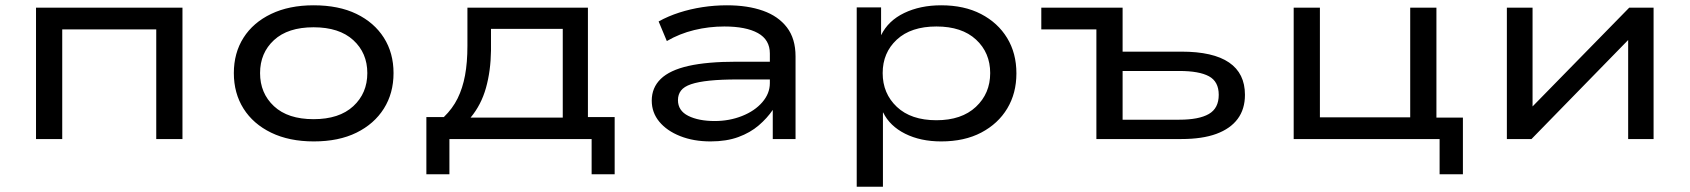

<svg xmlns="http://www.w3.org/2000/svg" viewBox="-20 -525 6380 725"><path d="M116 0V-496H669V0H570V-414H215V0Z M1165 9Q1072 9 1004 -24Q936 -57 899.5 -115Q863 -173 863 -249Q863 -325 899.5 -382.5Q936 -440 1004 -472.5Q1072 -505 1164 -505Q1259 -505 1326 -472.5Q1393 -440 1429.5 -382.5Q1466 -325 1466 -249Q1466 -173 1429.5 -115Q1393 -57 1326 -24Q1259 9 1165 9ZM1164 -75Q1261 -75 1314 -124Q1367 -173 1367 -249Q1367 -325 1314 -373.5Q1261 -422 1164 -422Q1067 -422 1014.5 -373.5Q962 -325 962 -249Q962 -173 1014.5 -124Q1067 -75 1164 -75Z M1590 133V-83H1656Q1689 -115 1708 -153.5Q1727 -192 1736 -240.5Q1745 -289 1745 -352V-496H2200V-83H2301V133H2214V0H1677V133ZM1757 -81H2105V-416H1834V-334Q1833 -257 1815 -193Q1797 -129 1757 -81Z M2663 9Q2599 9 2548.5 -11Q2498 -31 2469.5 -65.5Q2441 -100 2441 -145Q2441 -194 2475 -227Q2509 -260 2579.5 -276Q2650 -292 2762 -292H2905V-225H2767Q2703 -225 2659.5 -220.5Q2616 -216 2589.5 -207Q2563 -198 2551.5 -183Q2540 -168 2540 -147Q2540 -107 2579 -87.5Q2618 -68 2679 -68Q2734 -68 2782 -87Q2830 -106 2858.5 -139Q2887 -172 2887 -211V-323Q2887 -375 2842 -400Q2797 -425 2715 -425Q2657 -425 2601.5 -411.5Q2546 -398 2498 -370L2467 -444Q2503 -464 2545 -477.5Q2587 -491 2632.5 -498Q2678 -505 2725 -505Q2803 -505 2861 -484.5Q2919 -464 2951.5 -421.5Q2984 -379 2984 -312V0H2898V-109V-110Q2877 -79 2845 -51.5Q2813 -24 2768 -7.5Q2723 9 2663 9Z M3215 180V-497H3307V-392Q3334 -447 3394.5 -476Q3455 -505 3534 -505Q3621 -505 3684.5 -472Q3748 -439 3783 -381.5Q3818 -324 3818 -248Q3818 -173 3783.5 -115.5Q3749 -58 3685.5 -24.5Q3622 9 3534 9Q3456 9 3398 -20Q3340 -49 3315 -100H3314V180ZM3516 -71Q3611 -71 3665 -121.5Q3719 -172 3719 -249Q3719 -326 3665.5 -375.5Q3612 -425 3516 -425Q3420 -425 3366.5 -375.5Q3313 -326 3313 -249Q3313 -172 3366.5 -121.5Q3420 -71 3516 -71Z M4120 0V-414H3912V-496H4219V-330H4441Q4561 -330 4621 -289Q4681 -248 4681 -167Q4681 -113 4653.5 -76Q4626 -39 4573 -19.5Q4520 0 4441 0ZM4219 -73H4433Q4507 -73 4544.5 -94.5Q4582 -116 4582 -167Q4582 -217 4545 -237Q4508 -257 4433 -257H4219Z M5416 133V0H4865V-496H4964V-82H5305V-496H5404V-81H5504V133Z M5670 0V-496H5767V-120H5764L6132 -496H6224V0H6128V-377H6131L5763 0Z"/></svg>

Font: Nunito Sans 7pt Expanded
Style: Regular
Weight: 400
Width: 7
Designer: Vernon Adams
Foundry: Vernon Adams
Version: Version 3.101;gftools[0.9.27]